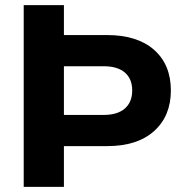

<svg xmlns="http://www.w3.org/2000/svg" viewBox="-20 -725 716 745"><path d="M72 0V-705H228V-589H395Q513 -589 578 -531.5Q643 -474 643 -374Q643 -275 578 -216.5Q513 -158 395 -158H228V0ZM228 -279H382Q436 -279 464.5 -304Q493 -329 493 -374Q493 -419 464.5 -443.5Q436 -468 382 -468H228Z"/></svg>

Font: Mulish ExtraLight ExtraBold
Style: Regular
Weight: 800
Version: Version 3.603